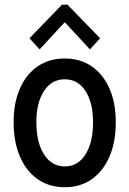

<svg xmlns="http://www.w3.org/2000/svg" viewBox="-20 -784 547 812"><path d="M253.9 7.8Q188 7.8 139.4 -26.1Q90.8 -60.1 64.2 -122.1Q37.6 -184.1 37.6 -267.1Q37.6 -348.6 64.2 -409.4Q90.8 -470.2 139.4 -503.4Q188 -536.6 253.9 -536.6Q319.8 -536.6 368.2 -503.2Q416.5 -469.7 443.1 -409.2Q469.7 -348.6 469.7 -267.1Q469.7 -183.6 443.1 -121.8Q416.5 -60.1 368.2 -26.1Q319.8 7.8 253.9 7.8ZM253.9 -80.1Q309.1 -80.1 341.3 -130.6Q373.5 -181.2 373.5 -267.1Q373.5 -350.1 341.3 -399.4Q309.1 -448.7 253.9 -448.7Q198.7 -448.7 166.3 -399.4Q133.8 -350.1 133.8 -267.1Q133.8 -181.6 166.3 -130.9Q198.7 -80.1 253.9 -80.1ZM147.5 -575.2 104.5 -622.1 242.2 -764.2H265.6L403.3 -622.1L360.4 -575.2L255.9 -688H252Z"/></svg>

Font: Reddit Sans Condensed Medium
Style: Regular
Weight: 500
Designer: Stephen Hutchings
Foundry: Reddit
Version: Version 1.014